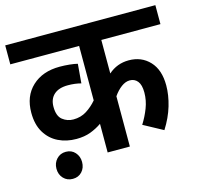

<svg xmlns="http://www.w3.org/2000/svg" viewBox="-103 -731 949 919"><g transform="rotate(-15 372.0 -271.5)"><path d="M744 -528H451V-362Q494 -400 552 -400Q615 -400 655 -357.5Q695 -315 695 -238Q695 -190 679.5 -137.5Q664 -85 631 -33L535 -85Q556 -118 570.5 -155.5Q585 -193 585 -232Q585 -270 570.5 -288Q556 -306 532 -306Q511 -306 490 -290.5Q469 -275 451 -249V0H341V-142Q315 -124 284.5 -112.5Q254 -101 214 -101Q165 -101 125 -120.5Q85 -140 61 -179.5Q37 -219 37 -278Q37 -360 88.5 -408Q140 -456 225 -456Q249 -456 273.5 -453.5Q298 -451 313 -447L305 -352Q275 -360 240 -360Q195 -360 171 -338.5Q147 -317 147 -278Q147 -232 170.5 -213.5Q194 -195 224 -195Q261 -195 289.5 -213Q318 -231 341 -258V-528H0V-622H744ZM84 12Q84 -16 102 -35.5Q120 -55 148 -55Q176 -55 193.5 -35.5Q211 -16 211 12Q211 41 193.5 60Q176 79 148 79Q120 79 102 60Q84 41 84 12Z"/></g></svg>

Font: Noto Sans Devanagari SemiCondensed SemiBold
Style: Regular
Weight: 600
Width: 4
Designer: Jelle Bosma - Monotype Design Team
Foundry: Monotype Imaging Inc.
Version: Version 2.004; ttfautohint (v1.8.4.7-5d5b)